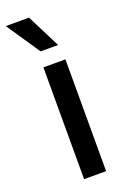

<svg xmlns="http://www.w3.org/2000/svg" viewBox="-179 -809 559 856"><g transform="rotate(-20 100.5 -380.5)"><path d="M63.5 -530.3H168V0H63.5ZM-31.2 -760.7H79.1L159.2 -601.6H76.2Z"/></g></svg>

Font: Pretendard JP Medium
Style: Regular
Weight: 500
Designer: Base glyphs from Inter by Rasmus Andersson; Hangeul glyphs from Noto Sans CJK(Source Han Sans) by Jang Soo-young and Kan
Foundry: Kil Hyung-jin
Version: Version 1.309